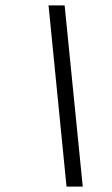

<svg xmlns="http://www.w3.org/2000/svg" viewBox="-20 -690 414 710"><path d="M286 0H226L159.5 -670H219Z"/></svg>

Font: Newsreader Text ExtraBold
Style: Italic
Weight: 800
Italic angle: -17°
Designer: Hugues Gentile
Foundry: Production Type
Version: Version 1.001